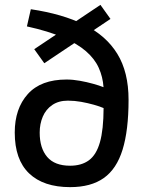

<svg xmlns="http://www.w3.org/2000/svg" viewBox="-20 -760 595 789"><path d="M268.2 9Q158.7 9 99.7 -47.4Q40.6 -103.9 40.6 -215.3Q40.6 -314 94.4 -373.6Q148.1 -433.2 253.4 -433.2Q279.9 -433.2 308.4 -428Q337 -422.9 362.6 -415.7Q388.3 -408.6 405.4 -401.7Q402.5 -444.1 385.8 -481.2Q369.1 -518.4 333.4 -549.4Q297.7 -580.5 238.6 -606.2Q179.6 -631.8 90.6 -651.5L106.7 -722.1Q236.9 -702.7 326.4 -658.3Q416 -613.8 462.1 -538.8Q508.3 -463.7 508.3 -350Q508.3 -224.4 483.7 -145Q459.2 -65.6 406.4 -28.3Q353.6 9 268.2 9ZM268.2 -79Q315 -79 345.5 -101.4Q376 -123.8 390.7 -175.6Q405.4 -227.4 405.7 -315.9Q390.2 -322.7 365.6 -329.6Q341 -336.5 313.6 -341.5Q286.2 -346.4 259.2 -346.4Q221.2 -346.4 195 -328.7Q168.7 -310.9 155.9 -280.9Q143.1 -250.9 143.1 -215.3Q143.1 -151.2 173.9 -115.1Q204.7 -79 268.2 -79ZM162 -500.2 120.7 -557.9 392.7 -740 434 -682.2Z"/></svg>

Font: TitilliumWeb ExtraLight
Style: Regular
Weight: 400
Designer: Mohamed Gaber, Accademia di Belle Arti di Urbino and others
Foundry: Kief Type Foundry, Accademia di Belle Arti di Urbino and others
Version: Version 3.000; ttfautohint (v1.8.2)